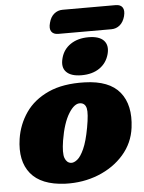

<svg xmlns="http://www.w3.org/2000/svg" viewBox="-59 -905 727 966"><g transform="rotate(-5 305.0 -421.5)"><path d="M372.5 -485Q496.5 -481.5 549.5 -416.2Q602.5 -351 588 -237.5Q578 -160 527.2 -102Q476.5 -44 398.8 -13Q321 18 230.5 14.5Q110 9 57.8 -55.2Q5.5 -119.5 22 -230Q33 -302.5 74 -361.8Q115 -421 189.2 -454.8Q263.5 -488.5 372.5 -485ZM269 -87.5Q283.5 -86 301 -99.8Q318.5 -113.5 335.5 -151Q352.5 -188.5 365 -257Q378 -328.5 372 -354Q366 -379.5 342.5 -382Q312.5 -385.5 283 -338Q253.5 -290.5 239 -203Q229 -139.5 238.2 -114.8Q247.5 -90 269 -87.5ZM361 -522Q307.5 -522 283.8 -546.5Q260 -571 272.5 -616.5Q284 -660 320.8 -684.8Q357.5 -709.5 411 -709.5Q465.5 -709.5 488.5 -684.8Q511.5 -660 500 -616.5Q488 -572 451.8 -547Q415.5 -522 361 -522ZM225 -798.5Q232.5 -828 251 -843.2Q269.5 -858.5 294 -858.5H562Q586.5 -858.5 596.5 -843.2Q606.5 -828 599 -799Q591 -770 572.8 -754.8Q554.5 -739.5 530 -739.5H262Q237.5 -739.5 227.2 -754.8Q217 -770 225 -798.5Z"/></g></svg>

Font: Fraunces 9pt S100 Black
Style: Italic
Weight: 900
Italic angle: -16°
Version: Version 1.000; ttfautohint (v1.8.3)